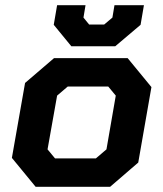

<svg xmlns="http://www.w3.org/2000/svg" viewBox="-20 -723 632 743"><path d="M26 -112 77 -402 189 -498H474L566 -386L515 -94L406 0H118ZM351 -110 392 -145 428 -353 399 -388H242L201 -353L164 -145L193 -110ZM188 -627 201 -703H311L303 -655L325 -628H383L415 -655L423 -703H537L524 -627L426 -544H256Z"/></svg>

Font: Chakra Petch
Style: Bold Italic
Weight: 700
Italic angle: -10°
Designer: Katatrad Aksorn Co.,Ltd.
Foundry: Cadson Demak Co.,Ltd.
Version: Version 1.000; ttfautohint (v1.6)